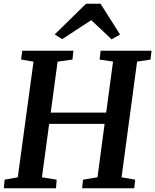

<svg xmlns="http://www.w3.org/2000/svg" viewBox="-22 -1017 838 1037"><path d="M-1.5 0 3 -46.5 74 -59.5 159 -684 92 -695.5 98 -743H374.5L369.5 -695.5L289 -684L252 -409H551.5L588.5 -684.5L516 -695L521.5 -743H796.5L791 -695L718.5 -684.5L634.5 -59.5L708 -46.5L703 0H421.5L426.5 -46.5L504.5 -59.5L543 -348H243.5L204.5 -59.5L284 -46.5L280.5 0ZM273.5 -831 443 -997H521L626.5 -830.5L580.5 -804.5Q553.5 -830.5 526 -856.5Q498.5 -882.5 470.5 -908Q431.5 -882.5 392.2 -856.8Q353 -831 314 -805.5Z"/></svg>

Font: Merriweather SemiBold
Style: Italic
Weight: 600
Italic angle: -7.8°
Version: Version 2.101